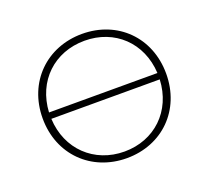

<svg xmlns="http://www.w3.org/2000/svg" viewBox="-96 -642 833 764"><g transform="rotate(-20 320.0 -260.0)"><path d="M320 -523C170 -523 58 -414 58 -260C58 -106 170 3 320 3C470 3 581 -106 581 -260C581 -414 470 -523 320 -523ZM320 -494C447 -494 542 -405 549 -274H90C97 -405 192 -494 320 -494ZM320 -25C192 -25 96 -116 90 -247H549C543 -115 447 -25 320 -25Z"/></g></svg>

Font: Talent ExtraLight
Style: Regular
Weight: 200
Designer: Mike Powis
Version: Version 1.001;hotconv 1.0.109;makeotfexe 2.5.65596